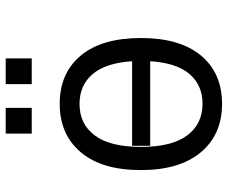

<svg xmlns="http://www.w3.org/2000/svg" viewBox="-82 -696 787 663"><g transform="rotate(-90 311.5 -364.5)"><path d="M284.2 8.8Q178.7 8.8 117.2 -64.5Q55.7 -137.7 55.7 -271.5Q55.7 -406.2 117.2 -479Q178.7 -551.8 284.2 -551.8Q390.6 -551.8 451.2 -479Q511.7 -406.2 511.7 -271.5Q511.7 -136.7 451.2 -64Q390.6 8.8 284.2 8.8ZM285.2 -58.6Q348.6 -58.6 387.2 -103.5Q425.8 -148.4 431.6 -239.3H139.6V-301.8H431.6Q425.8 -392.6 387.2 -438Q348.6 -483.4 284.2 -483.4Q214.8 -483.4 175.3 -430.7Q135.7 -377.9 135.7 -271.5Q135.7 -165 175.3 -111.8Q214.8 -58.6 285.2 -58.6ZM181.6 -648.4V-738.3H270.5V-648.4ZM352.5 -648.4V-738.3H441.4V-648.4Z"/></g></svg>

Font: Min Sans
Style: Regular
Weight: 400
Designer: Jinseong-Kim, NotoSansCJK, Nunito
Foundry: Jinseong-Kim
Version: Version 1.400;Glyphs 3.1.2 (3151)